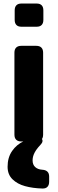

<svg xmlns="http://www.w3.org/2000/svg" viewBox="-20 -809 329 1098"><path d="M101.6 -546.9H187.5Q206.5 -546.9 216.6 -536.9Q226.6 -526.9 226.6 -507.8V-39.1Q226.6 -20 216.6 -10Q206.5 0 187.5 0H101.6Q82.5 0 72.5 -10Q62.5 -20 62.5 -39.1V-507.8Q62.5 -526.9 72.5 -536.9Q82.5 -546.9 101.6 -546.9ZM101.6 -788.7H190.4Q208.6 -788.7 218.3 -778.7Q228 -768.7 228 -749.6V-695.3Q228 -676.3 218.3 -666.3Q208.6 -656.2 190.4 -656.2H101.6Q83.4 -656.2 73.7 -666.3Q64 -676.3 64 -695.3V-749.6Q64 -768.7 73.7 -778.7Q83.4 -788.7 101.6 -788.7ZM222.1 269.1Q167.4 267.6 123.3 255.5Q79.3 243.5 51.4 216.2Q23.4 189 23.4 144.5Q23.4 91.8 49.1 54.6Q74.8 17.5 115.9 -1.5Q156.9 -20.5 202.1 -20.5Q212 -20.5 218.1 -15.3Q224.2 -10.2 222.9 -0.7Q221.7 8.7 209.9 21Q187.8 44.2 177.1 65.4Q166.4 86.5 166.4 108.4Q166.4 132.7 181.2 146.3Q195.9 160 222.1 161.7Q241.3 162.9 251.2 172.6Q261.1 182.3 261.1 200.8V230.1Q261.1 249.3 251.1 259.6Q241.1 269.9 222.1 269.1Z"/></svg>

Font: Gyrochrome
Style: Regular
Weight: 400
Designer: David Moles
Foundry: David Moles
Version: Version 1.005;Glyphs 3.2.3 (3260)